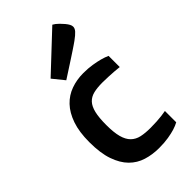

<svg xmlns="http://www.w3.org/2000/svg" viewBox="-251 -885 972 972"><g transform="rotate(-45 235.5 -399.0)"><path d="M45.9 -257.8Q45.9 -331.1 63.7 -382.3Q81.5 -433.6 112.1 -465.6Q142.6 -497.6 183.6 -512.2Q224.6 -526.9 271 -526.9Q306.6 -526.9 335 -522.2Q363.3 -517.6 383.3 -512.2Q406.7 -505.9 423.8 -498V-418Q407.2 -419.4 387.7 -421.4Q371.1 -422.4 350.1 -423.6Q329.1 -424.8 306.2 -424.8Q269.5 -424.8 243.2 -418.5Q216.8 -412.1 200.2 -394.3Q183.6 -376.5 175.8 -344Q168 -311.5 168 -258.8Q168 -205.1 177 -171.9Q186 -138.7 204.6 -120.4Q223.1 -102.1 251 -95.9Q278.8 -89.8 316.9 -89.8Q340.8 -89.8 361.1 -91.1Q381.3 -92.3 396.5 -94.2Q414.1 -96.2 428.2 -99.1V-18.1Q412.6 -9.3 390.1 -2.4Q371.1 3.4 342.3 8.3Q313.5 13.2 274.9 13.2Q227.5 13.2 185.8 0.2Q144 -12.7 113 -43.9Q82 -75.2 64 -127.2Q45.9 -179.2 45.9 -257.8ZM134.8 -624 334 -811Q340.3 -807.6 348.1 -801.8Q355 -796.4 363.5 -788.1Q372.1 -779.8 382.8 -767.1Q392.1 -755.9 397 -746.6Q401.9 -737.3 401.9 -729Q401.9 -716.8 390.9 -704.3Q379.9 -691.9 355 -673.8Q348.1 -668.9 337.4 -661.6Q326.7 -654.3 313.5 -645.5Q300.3 -636.7 285.6 -627.2Q271 -617.7 256.8 -608.4Q223.1 -586.4 185.1 -562Z"/></g></svg>

Font: Doppio One
Style: Regular
Weight: 400
Designer: Szymon Celej
Foundry: Szymon Celej
Version: Version 1.002